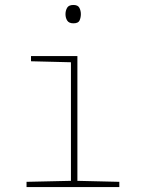

<svg xmlns="http://www.w3.org/2000/svg" viewBox="-20 -754 570 774"><path d="M276 -660Q258 -660 251 -671Q244 -682 244 -697Q244 -711 250.5 -722.5Q257 -734 276 -734Q294 -734 300 -722.5Q306 -711 306 -697Q306 -684 301 -672Q296 -660 276 -660ZM87 0V-21L266 -25V-503L105 -507V-528H292V-25L461 -21V0Z"/></svg>

Font: Noto Sans Mono Condensed Thin
Style: Regular
Weight: 100
Width: 3
Designer: Monotype Design Team
Foundry: Monotype Imaging Inc.
Version: Version 2.014; ttfautohint (v1.8.4.7-5d5b)